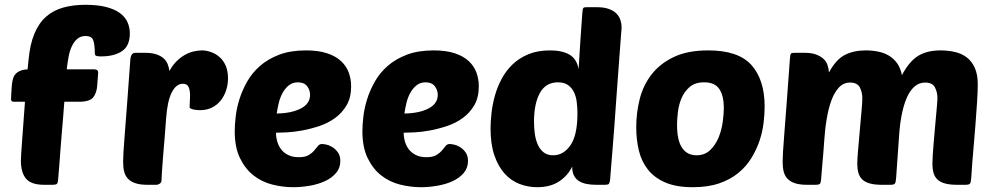

<svg xmlns="http://www.w3.org/2000/svg" viewBox="-20 -770 4142 800"><path d="M248 -346Q246 -316 243 -281Q240 -246 237 -210.5Q234 -175 231.5 -141Q229 -107 227 -81Q225 -55 223.5 -38Q222 -21 222 -20Q221 -8 217 -4Q213 0 200 0H164Q110 0 88.5 -25.5Q67 -51 67 -102Q67 -108 68.5 -132Q70 -156 72.5 -189.5Q75 -223 78 -264Q81 -305 84 -346H37Q26 -346 26 -357Q26 -365 27 -380.5Q28 -396 29 -411Q30 -423 32.5 -435.5Q35 -448 41.5 -457.5Q48 -467 61 -473.5Q74 -480 95 -481L99 -521Q105 -586 123.5 -630Q142 -674 172 -700.5Q202 -727 243.5 -738.5Q285 -750 336 -750Q386 -750 421.5 -741Q457 -732 479 -716Q501 -700 511 -678Q521 -656 521 -631Q521 -579 488.5 -557Q456 -535 401 -535Q386 -535 380.5 -537.5Q375 -540 375 -549Q375 -582 369 -601Q363 -620 336 -620Q316 -620 302 -608Q288 -596 279 -576.5Q270 -557 265.5 -532Q261 -507 258 -481H373Q389 -481 389 -467L385 -413Q383 -383 368.5 -364.5Q354 -346 309 -346Z M815 -311Q809 -311 801.5 -311.5Q794 -312 787 -313.5Q780 -315 775 -317.5Q770 -320 770 -324Q770 -337 771 -348Q772 -359 772 -371Q772 -393 766 -407Q760 -421 742 -421Q714 -421 695.5 -384.5Q677 -348 672 -275Q670 -243 666.5 -202.5Q663 -162 660 -124.5Q657 -87 655 -58Q653 -29 653 -20Q653 -10 646 -5Q639 0 631 0H595Q564 0 544.5 -6.5Q525 -13 513.5 -25Q502 -37 497.5 -54.5Q493 -72 493 -95Q493 -110 494.5 -137.5Q496 -165 500 -213.5Q504 -262 509.5 -336.5Q515 -411 523 -521Q525 -550 544 -550H583Q611 -550 630 -544Q649 -538 661 -527.5Q673 -517 678.5 -503Q684 -489 686 -474Q698 -497 714.5 -513.5Q731 -530 749 -540.5Q767 -551 786 -555.5Q805 -560 821 -560Q840 -560 859.5 -553Q879 -546 895 -532Q911 -518 920.5 -496Q930 -474 930 -444Q930 -417 922 -393Q914 -369 899 -350.5Q884 -332 862.5 -321.5Q841 -311 815 -311Z M1202 10Q1158 10 1114.5 -1Q1071 -12 1036.5 -39Q1002 -66 980 -111Q958 -156 958 -224Q958 -249 962 -284Q966 -319 977.5 -356Q989 -393 1009.5 -429.5Q1030 -466 1063 -495Q1096 -524 1143 -542Q1190 -560 1255 -560Q1307 -560 1343 -548Q1379 -536 1401 -515.5Q1423 -495 1433 -468Q1443 -441 1443 -410Q1443 -364 1424.5 -332Q1406 -300 1376.5 -278.5Q1347 -257 1311 -245Q1275 -233 1240 -226.5Q1205 -220 1175.5 -218.5Q1146 -217 1130 -217Q1130 -198 1135.5 -179.5Q1141 -161 1152 -147Q1163 -133 1181 -124Q1199 -115 1225 -115Q1251 -115 1265.5 -123.5Q1280 -132 1289 -142.5Q1298 -153 1304.5 -161.5Q1311 -170 1322 -170Q1327 -170 1339.5 -167.5Q1352 -165 1365 -157Q1378 -149 1388 -135Q1398 -121 1398 -99Q1398 -70 1380 -49Q1362 -28 1333.5 -15Q1305 -2 1270 4Q1235 10 1202 10ZM1221 -427Q1199 -427 1183.5 -414.5Q1168 -402 1157.5 -383Q1147 -364 1141.5 -341Q1136 -318 1133 -297Q1195 -298 1233.5 -318Q1272 -338 1272 -375Q1272 -395 1259.5 -411Q1247 -427 1221 -427Z M1734 10Q1690 10 1646.5 -1Q1603 -12 1568.5 -39Q1534 -66 1512 -111Q1490 -156 1490 -224Q1490 -249 1494 -284Q1498 -319 1509.5 -356Q1521 -393 1541.5 -429.5Q1562 -466 1595 -495Q1628 -524 1675 -542Q1722 -560 1787 -560Q1839 -560 1875 -548Q1911 -536 1933 -515.5Q1955 -495 1965 -468Q1975 -441 1975 -410Q1975 -364 1956.5 -332Q1938 -300 1908.5 -278.5Q1879 -257 1843 -245Q1807 -233 1772 -226.5Q1737 -220 1707.5 -218.5Q1678 -217 1662 -217Q1662 -198 1667.5 -179.5Q1673 -161 1684 -147Q1695 -133 1713 -124Q1731 -115 1757 -115Q1783 -115 1797.5 -123.5Q1812 -132 1821 -142.5Q1830 -153 1836.5 -161.5Q1843 -170 1854 -170Q1859 -170 1871.5 -167.5Q1884 -165 1897 -157Q1910 -149 1920 -135Q1930 -121 1930 -99Q1930 -70 1912 -49Q1894 -28 1865.5 -15Q1837 -2 1802 4Q1767 10 1734 10ZM1753 -427Q1731 -427 1715.5 -414.5Q1700 -402 1689.5 -383Q1679 -364 1673.5 -341Q1668 -318 1665 -297Q1727 -298 1765.5 -318Q1804 -338 1804 -375Q1804 -395 1791.5 -411Q1779 -427 1753 -427Z M2218 10Q2179 10 2143.5 -4Q2108 -18 2081.5 -48Q2055 -78 2039.5 -124Q2024 -170 2024 -235Q2024 -264 2028 -299.5Q2032 -335 2042 -371Q2052 -407 2070 -441Q2088 -475 2115.5 -501.5Q2143 -528 2181.5 -544Q2220 -560 2272 -560Q2322 -560 2352.5 -542.5Q2383 -525 2391 -482Q2393 -521 2395 -550Q2397 -579 2398.5 -604Q2400 -629 2402 -654Q2404 -679 2406 -711Q2407 -733 2411 -737Q2413 -739 2416 -739.5Q2419 -740 2427 -740H2466Q2496 -740 2516 -733Q2536 -726 2548 -714Q2560 -702 2565 -686.5Q2570 -671 2570 -654Q2570 -654 2568 -629Q2566 -604 2563 -562.5Q2560 -521 2556 -468Q2552 -415 2548 -358.5Q2544 -302 2540 -246.5Q2536 -191 2532 -144.5Q2528 -98 2525.5 -64.5Q2523 -31 2522 -20Q2520 -8 2517 -4Q2514 0 2500 0H2464Q2443 0 2424.5 -3.5Q2406 -7 2392.5 -15.5Q2379 -24 2371.5 -38.5Q2364 -53 2364 -76Q2346 -38 2309.5 -14Q2273 10 2218 10ZM2305 -427Q2254 -427 2229.5 -382.5Q2205 -338 2205 -263Q2205 -237 2208.5 -212Q2212 -187 2221 -167Q2230 -147 2245.5 -135Q2261 -123 2285 -123Q2328 -123 2357 -165Q2386 -207 2386 -297Q2386 -322 2383 -345.5Q2380 -369 2371 -387Q2362 -405 2346 -416Q2330 -427 2305 -427Z M2867 10Q2798 10 2752.5 -9.5Q2707 -29 2680 -63Q2653 -97 2642 -142.5Q2631 -188 2631 -240Q2631 -300 2645.5 -357.5Q2660 -415 2695 -460Q2730 -505 2787.5 -532.5Q2845 -560 2931 -560Q3057 -560 3111.5 -498.5Q3166 -437 3166 -326Q3166 -295 3161.5 -257.5Q3157 -220 3144.5 -183Q3132 -146 3110.5 -111Q3089 -76 3056 -49Q3023 -22 2976.5 -6Q2930 10 2867 10ZM2914 -427Q2876 -427 2853.5 -407.5Q2831 -388 2819.5 -360.5Q2808 -333 2804.5 -302.5Q2801 -272 2801 -251Q2801 -185 2822 -154Q2843 -123 2882 -123Q2917 -123 2939.5 -145Q2962 -167 2974.5 -198Q2987 -229 2991.5 -263Q2996 -297 2996 -320Q2996 -370 2977.5 -398.5Q2959 -427 2914 -427Z M3414 -180Q3411 -134 3407 -92.5Q3403 -51 3401 -20Q3400 -8 3396 -4Q3392 0 3379 0H3343Q3312 0 3292.5 -6.5Q3273 -13 3261.5 -25Q3250 -37 3245.5 -54.5Q3241 -72 3241 -95Q3241 -110 3242.5 -137.5Q3244 -165 3248 -213.5Q3252 -262 3257.5 -336.5Q3263 -411 3271 -521Q3272 -543 3276 -547Q3279 -550 3292 -550H3331Q3361 -550 3380 -543Q3399 -536 3411 -525Q3423 -514 3428 -499Q3433 -484 3434 -468Q3463 -522 3500 -541Q3537 -560 3587 -560Q3614 -560 3639 -555Q3664 -550 3684 -538Q3704 -526 3718 -506.5Q3732 -487 3738 -457Q3769 -515 3806 -537.5Q3843 -560 3899 -560Q3930 -560 3958.5 -553.5Q3987 -547 4008 -531Q4029 -515 4041.5 -487.5Q4054 -460 4054 -419Q4054 -388 4051 -343Q4048 -298 4044 -245.5Q4040 -193 4035 -137.5Q4030 -82 4027 -31Q4026 -20 4025 -14Q4024 -8 4021.5 -5Q4019 -2 4014 -1Q4009 0 4000 0H3968Q3936 0 3916 -6Q3896 -12 3885 -23Q3874 -34 3869.5 -50.5Q3865 -67 3865 -88Q3865 -101 3866.5 -125Q3868 -149 3870.5 -177Q3873 -205 3875.5 -235Q3878 -265 3880.5 -290.5Q3883 -316 3884.5 -335Q3886 -354 3886 -360Q3886 -386 3875.5 -406Q3865 -426 3835 -426Q3809 -426 3790 -409Q3771 -392 3758 -362Q3745 -332 3737 -291Q3729 -250 3726 -202Q3724 -171 3721 -131Q3718 -91 3714 -31Q3713 -20 3712 -14Q3711 -8 3708.5 -5Q3706 -2 3701 -1Q3696 0 3687 0H3655Q3623 0 3603 -6Q3583 -12 3572 -23Q3561 -34 3556.5 -50.5Q3552 -67 3552 -88Q3552 -108 3555.5 -146.5Q3559 -185 3562.5 -226.5Q3566 -268 3569.5 -305.5Q3573 -343 3573 -360Q3573 -386 3562.5 -406Q3552 -426 3522 -426Q3495 -426 3476 -406Q3457 -386 3444.5 -352.5Q3432 -319 3424.5 -274Q3417 -229 3414 -180Z"/></svg>

Font: PoetsenOne
Style: Regular
Weight: 400
Designer: Rodrigo Fuenzalida, Pablo Impallari
Foundry: Pablo Impallari, Rodrigo Fuenzalida
Version: Version 1.000; ttfautohint (v0.8) -G 200 -r 50